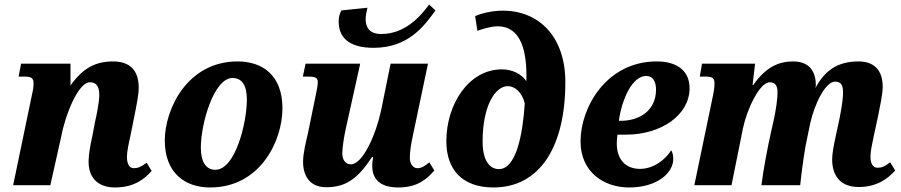

<svg xmlns="http://www.w3.org/2000/svg" viewBox="-20 -817 3975 847"><path d="M649 -63 627 -99C601 -80 587 -75 571 -75C549 -75 540 -96 540 -125C540 -149 548 -185 556 -221L573 -306C581 -346 592 -399 592 -430C592 -493 565 -546 479 -546C399 -546 345 -515 291 -440V-536H73L62 -479H89C121 -479 128 -471 128 -448C128 -428 124 -412 121 -399L38 0H202L250 -214C268 -312 326 -454 376 -454C411 -454 418 -427 418 -397C418 -367 405 -303 400 -283L387 -215C377 -170 372 -138 371 -111C368 -37 408 10 488 10C570 10 618 -27 649 -63Z M907 10C1129 10 1226 -197 1226 -339C1226 -486 1137 -546 1028 -546C806 -546 707 -335 707 -197C707 -54 796 10 907 10ZM930 -68C889 -68 866 -102 866 -166C866 -271 923 -473 1006 -473C1046 -473 1069 -442 1069 -378C1069 -274 1018 -68 930 -68Z M1628 -606C1780 -606 1851 -701 1901 -771L1873 -797C1833 -742 1765 -667 1662 -667C1606 -667 1593 -701 1593 -733C1593 -747 1597 -767 1601 -783L1486 -771C1478 -756 1474 -741 1474 -722C1474 -659 1511 -606 1628 -606ZM1737 10C1826 10 1866 -31 1896 -65L1874 -101C1853 -84 1840 -75 1821 -75C1800 -75 1788 -98 1788 -120C1788 -149 1793 -180 1801 -217L1868 -536H1703L1661 -329C1639 -226 1581 -92 1528 -92C1505 -92 1490 -111 1490 -140C1490 -166 1498 -216 1506 -252L1569 -536H1328L1316 -479H1341C1371 -479 1382 -474 1382 -454C1382 -435 1374 -407 1369 -378L1338 -227C1330 -192 1317 -142 1317 -103C1317 -46 1343 9 1419 9C1507 9 1559 -30 1621 -124H1626C1623 -105 1622 -95 1622 -86C1622 -39 1644 10 1737 10Z M2157 10C2361 10 2474 -169 2474 -455C2474 -655 2358 -770 2198 -770C2149 -770 2101 -757 2076 -746L2086 -681C2108 -689 2147 -701 2175 -701C2278 -701 2306 -593 2302 -459C2281 -490 2241 -511 2194 -511C2047 -511 1949 -356 1949 -194C1949 -72 2016 10 2157 10ZM2181 -71C2145 -71 2109 -101 2109 -193C2109 -351 2165 -437 2220 -437C2251 -437 2283 -410 2295 -361C2286 -223 2257 -71 2181 -71Z M2755 10C2883 10 2950 -57 2950 -115C2950 -131 2947 -145 2941 -154C2914 -111 2862 -72 2803 -72C2738 -72 2701 -116 2701 -183C2701 -203 2703 -216 2704 -223H2742C2896 -223 3022 -309 3022 -428C3022 -503 2969 -546 2877 -546C2656 -546 2541 -344 2541 -193C2541 -60 2642 10 2755 10ZM2710 -284C2724 -383 2770 -482 2831 -482C2862 -482 2874 -455 2874 -421C2874 -331 2803 -284 2718 -284Z M3768 8C3849 8 3897 -29 3929 -65L3907 -101C3882 -82 3870 -77 3851 -77C3829 -77 3820 -98 3820 -127C3820 -150 3828 -186 3836 -223L3854 -307C3862 -347 3874 -402 3874 -434C3874 -493 3849 -546 3767 -546C3686 -546 3623 -515 3578 -430H3577C3579 -435 3579 -439 3579 -442C3579 -496 3555 -546 3479 -546C3415 -546 3358 -521 3303 -442H3300L3311 -536H3077L3067 -479H3094C3123 -479 3132 -472 3132 -449C3132 -426 3128 -412 3126 -399L3043 0H3207L3258 -253C3275 -333 3330 -454 3376 -454C3404 -454 3410 -433 3410 -409C3410 -381 3403 -331 3393 -286L3383 -242C3367 -171 3347 -67 3339 0H3510C3517 -69 3531 -168 3542 -214L3554 -272C3573 -358 3621 -457 3664 -457C3695 -457 3699 -434 3699 -408C3699 -371 3687 -312 3682 -287L3667 -217C3657 -172 3651 -138 3651 -113C3651 -51 3680 8 3768 8Z"/></svg>

Font: Noto Serif SemiCondensed Extra
Style: Italic
Weight: 800
Width: 4
Italic angle: -12°
Designer: Monotype Design Team
Foundry: Monotype Imaging Inc.
Version: Version 1.901